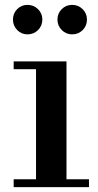

<svg xmlns="http://www.w3.org/2000/svg" viewBox="-20 -768 403 788"><path d="M36.1 0V-32.2H127.9V-483.9H36.1V-516.1H252.9V-32.2H345.2V0ZM33.2 -688Q33.2 -712.9 50.5 -730.5Q67.9 -748 92.8 -748Q118.2 -748 136 -730.5Q153.8 -712.9 153.8 -688Q153.8 -662.1 136 -644.5Q118.2 -627 92.8 -627Q67.9 -627 50.5 -644.8Q33.2 -662.6 33.2 -688ZM215.8 -688Q215.8 -712.9 233.4 -730.5Q251 -748 275.9 -748Q301.3 -748 319.1 -730.5Q336.9 -712.9 336.9 -688Q336.9 -662.1 319.3 -644.5Q301.8 -627 275.9 -627Q251 -627 233.4 -644.8Q215.8 -662.6 215.8 -688Z"/></svg>

Font: Fin Serif Display
Style: Italic
Weight: 400
Designer: J. Blake Harris
Version: Version 1.006;FEAKit 1.0